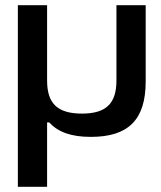

<svg xmlns="http://www.w3.org/2000/svg" viewBox="-20 -520 622 742"><path d="M49 202H162V-47H170C204 -10 254 9 331 9C476 9 543 -57 543 -205V-500H430V-209C430 -120 390 -81 297 -81C202 -81 162 -120 162 -209V-500H49Z"/></svg>

Font: LT Wave Medium
Style: Regular
Weight: 500
Designer: Daniel Lyons
Version: Version 2.5 (Glyphs App)